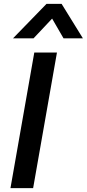

<svg xmlns="http://www.w3.org/2000/svg" viewBox="-20 -971 448 991"><path d="M157 -700H274L151 0H34ZM220 -951H298L408 -773H308L249 -875L153 -773H47Z"/></svg>

Font: Bai Jamjuree SemiBold
Style: Italic
Weight: 600
Italic angle: -10°
Version: Version 1.000; ttfautohint (v1.6)